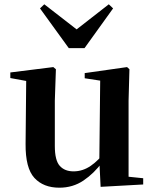

<svg xmlns="http://www.w3.org/2000/svg" viewBox="-20 -857 718 893"><path d="M256 16Q182 16 140 -29.5Q98 -75 99 -188L102 -498L132 -475L28 -494V-520L228 -545L240 -535L235 -389V-178Q235 -111 258 -85.5Q281 -60 322 -60Q365 -60 402.5 -86Q440 -112 470 -154L503 -103H456Q418 -51 368.5 -17.5Q319 16 256 16ZM448 12 442 -109V-112L446 -482L374 -493V-517L571 -545L582 -535L578 -389V-35L646 -28V1ZM186 -837 373 -692H300L486 -837L506 -818L373 -633H300L166 -818Z"/></svg>

Font: Noto Serif TC
Style: Bold
Weight: 700
Designer: Ryoko NISHIZUKA 西塚涼子 (kana & ideographs); Frank Grießhammer (Latin, Greek & Cyrillic); Wenlong ZHANG 张文龙 (bopomofo); San
Foundry: Adobe
Version: Version 2.002-H1;hotconv 1.1.0;makeotfexe 2.6.0